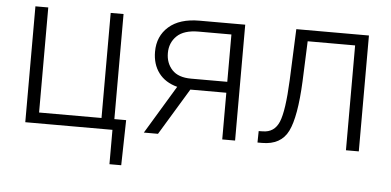

<svg xmlns="http://www.w3.org/2000/svg" viewBox="-48 -622 1778 872"><g transform="rotate(5 840.5 -185.5)"><path d="M80.1 -528.3H138.7V-49.3H423.3V-528.3H481.9V-49.3H535.6L531.2 156.7H477.5V0H80.1Z M1036.6 -528.3V0H978V-212.9H814L685.1 0H620.6L753.4 -220.2Q697.8 -234.9 668.5 -274.2Q639.2 -313.5 639.2 -370.6Q639.2 -441.4 688.5 -484.9Q737.8 -528.3 828.6 -528.3ZM697.8 -369.6Q697.8 -323.7 726.1 -293.2Q754.4 -262.7 813 -262.7H978V-478.5H828.6Q761.7 -478.5 729.7 -447.5Q697.8 -416.5 697.8 -369.6Z M1600.6 -528.3V0H1542V-478H1325.7L1318.4 -294.9Q1311 -132.3 1278.3 -66.2Q1245.6 0 1159.7 0H1138.7L1139.6 -52.2L1157.7 -52.7Q1210.9 -52.7 1232.2 -103.5Q1253.4 -154.3 1259.8 -294.9L1269.5 -528.3Z"/></g></svg>

Font: Franko
Style: Light
Weight: 300
Designer: Google
Version: Version 1.200310; 2013